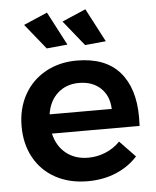

<svg xmlns="http://www.w3.org/2000/svg" viewBox="-54 -811 700 862"><g transform="rotate(-5 296.0 -380.0)"><path d="M561 -261Q561 -235 560 -222H165Q178 -165 218.5 -132.5Q259 -100 318 -100Q359 -100 396.5 -115.5Q434 -131 462 -160L532 -87Q492 -43 434.5 -19Q377 5 307 5Q225 5 162.5 -29Q100 -63 66 -124.5Q32 -186 32 -266Q32 -346 66.5 -408Q101 -470 163 -504.5Q225 -539 304 -539Q432 -539 496.5 -466Q561 -393 561 -261ZM442 -309Q440 -368 403 -403Q366 -438 305 -438Q248 -438 209.5 -403.5Q171 -369 162 -309ZM190 -765 269 -614 175 -605 83 -719ZM363 -765 442 -614 348 -605 256 -719Z"/></g></svg>

Font: Gontserrat Medium
Style: Regular
Weight: 500
Designer: Julieta Ulanovsky
Foundry: Julieta Ulanovsky
Version: Version 6.001